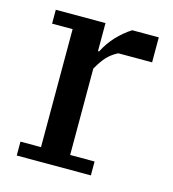

<svg xmlns="http://www.w3.org/2000/svg" viewBox="-85 -597 603 668"><g transform="rotate(15 216.5 -262.5)"><path d="M284 -435Q261 -423 246 -407Q231 -391 214 -361V-50H302V0H35V-50H109V-475H35V-525H214V-424H218Q235 -457 258 -481.5Q281 -506 310 -525H406V-435Z"/></g></svg>

Font: PT Serif Caption
Style: Regular
Weight: 400
Designer: A.Korolkova, O.Umpeleva, V.Yefimov
Foundry: ParaType Ltd
Version: Version 1.000W OFL